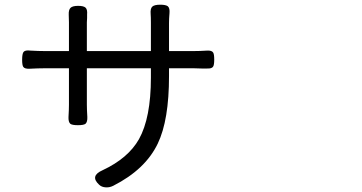

<svg xmlns="http://www.w3.org/2000/svg" viewBox="-20 -770 1540 817"><path d="M430.7 27.3Q412.1 26.4 401.4 15.6Q361.3 -21.5 417 -45.9Q525.4 -96.7 571.3 -177.7Q622.1 -268.6 622.1 -439.5V-479.5H349.6V-324.2Q349.6 -303.7 351.6 -272.5Q352.5 -251 343.8 -243.2Q335.9 -237.3 311.5 -237.3Q287.1 -237.3 279.3 -243.2Q270.5 -251 271.5 -272.5Q273.4 -303.7 273.4 -324.2V-479.5H170.9Q142.6 -479.5 105.5 -477.5Q85 -476.6 79.1 -485.4Q74.2 -492.2 74.2 -515.6Q74.2 -541 80.1 -548.8Q86.9 -557.6 109.4 -554.7Q144.5 -552.7 170.9 -552.7H273.4V-674.8Q273.4 -697.3 272.5 -707Q271.5 -728.5 280.3 -736.8Q289.1 -745.1 312.5 -745.1Q335.9 -745.1 344.2 -737.3Q352.5 -729.5 350.6 -708Q350.6 -703.1 350.6 -693.4Q349.6 -680.7 349.6 -674.8V-552.7H485.4H622.1V-671.9Q622.1 -698.2 621.1 -710Q619.1 -733.4 627.9 -741.7Q636.7 -750 662.1 -750Q685.5 -750 694.3 -743.2Q703.1 -735.4 701.2 -713.9Q699.2 -690.4 699.2 -671.9V-552.7H803.7Q830.1 -552.7 861.3 -554.7Q880.9 -555.7 886.7 -546.9Q891.6 -540 891.6 -516.6Q891.6 -493.2 886.7 -486.3Q880.9 -477.5 861.3 -478.5Q854.5 -478.5 837.9 -478.5Q816.4 -479.5 803.7 -479.5H699.2V-446.3Q699.2 -258.8 651.4 -159.2Q598.6 -48.8 461.9 20.5Q446.3 28.3 430.7 27.3Z"/></svg>

Font: Bpmf GenSen Rounded R
Style: R
Weight: 400
Foundry: But Ko
Version: Version 1.320